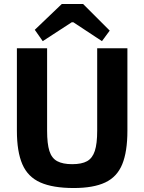

<svg xmlns="http://www.w3.org/2000/svg" viewBox="-20 -933 726 966"><path d="M621 -690V-275Q621 -170 595 -106.5Q569 -43 509.5 -15Q450 13 351 13Q246 13 183 -15Q120 -43 92.5 -106.5Q65 -170 65 -275V-690H217V-275Q217 -210 228.5 -173.5Q240 -137 268 -122Q296 -107 343 -107Q391 -107 418 -122Q445 -137 457 -173.5Q469 -210 469 -275V-690ZM398 -913 532 -779 493 -726 349 -821H341L195 -726L155 -783L291 -913Z"/></svg>

Font: Exo 2
Style: Bold
Weight: 700
Designer: Natanael Gama
Foundry: Natanael Gama
Version: Version 2.010